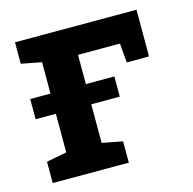

<svg xmlns="http://www.w3.org/2000/svg" viewBox="-84 -612 698 696"><g transform="rotate(-15 265.0 -264.0)"><path d="M30.8 0V-80.1L106.9 -94.7V-433.1L30.8 -447.8V-528.3H486.8V-353H403.3L397 -425.3H239.7V-94.7L316.4 -80.1V0ZM30.8 -239.7V-315.4H346.7V-239.7Z"/></g></svg>

Font: Roboto Slab SemiBold
Style: Regular
Weight: 600
Designer: Google
Version: Version 2.001; ttfautohint (v1.8.3)